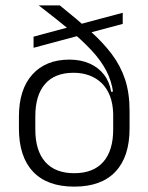

<svg xmlns="http://www.w3.org/2000/svg" viewBox="-20 -683 553 715"><path d="M256.5 12Q155.5 12 103 -43.8Q50.5 -99.5 50.5 -204.5V-249Q50.5 -350 100.5 -405.5Q150.5 -461 238.5 -461Q281 -461 314 -446.2Q347 -431.5 367.5 -404.8Q388 -378 394 -341L410.5 -343.5L401.5 -259.5Q400.5 -297 389.5 -325.5Q378.5 -354 358.8 -373.2Q339 -392.5 312.5 -402.2Q286 -412 254 -412Q184 -412 147.8 -370.2Q111.5 -328.5 111.5 -250V-201Q111.5 -122 148.5 -80Q185.5 -38 256.5 -38Q327.5 -38 364.5 -80Q401.5 -122 401.5 -201Q401.5 -223.5 401.5 -244.8Q401.5 -266 401.5 -290Q401 -304.5 401 -314.5Q401 -324.5 401.5 -338Q395.5 -382 375.8 -419.8Q356 -457.5 321.5 -494.8Q287 -532 237.8 -572.8Q188.5 -613.5 124 -663H202.5Q266 -612 314.5 -568.8Q363 -525.5 396 -481.8Q429 -438 445.8 -387.2Q462.5 -336.5 462.5 -270V-204.5Q462.5 -99.5 410 -43.8Q357.5 12 256.5 12ZM437 -594 105 -505V-546.5L437 -635.5Z"/></svg>

Font: Anek Malayalam Light
Style: Regular
Weight: 300
Version: Version 1.003